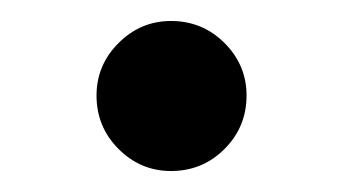

<svg xmlns="http://www.w3.org/2000/svg" viewBox="-20 -150 327 183"><path d="M72 -59Q72 -88 93 -109Q114 -130 143 -130Q173 -130 194 -109Q215 -88 215 -59Q215 -29 194 -8Q173 13 143 13Q114 13 93 -8Q72 -29 72 -59Z"/></svg>

Font: Shippori Antique
Style: Regular
Weight: 400
Designer: FONTDASU
Foundry: FONTDASU / Google Inc. / but / Adobe
Version: Version 2.001